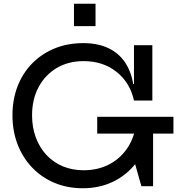

<svg xmlns="http://www.w3.org/2000/svg" viewBox="-20 -993 954 1024"><path d="M421 11Q339.5 11 270.8 -17.8Q202 -46.5 151.8 -99Q101.5 -151.5 74 -222.5Q46.5 -293.5 46.5 -378Q46.5 -463 74 -533.5Q101.5 -604 152 -655.2Q202.5 -706.5 271.5 -734.8Q340.5 -763 423.5 -763Q500.5 -763 556 -737.2Q611.5 -711.5 645.2 -662.8Q679 -614 690.5 -545H720.5L694.5 -457Q673 -553.5 601 -610.2Q529 -667 426 -667Q344.5 -667 282.8 -630.5Q221 -594 186 -528.8Q151 -463.5 151 -378Q151 -313.5 171 -259.8Q191 -206 227.5 -166.8Q264 -127.5 314.5 -106.2Q365 -85 426 -85Q496.5 -85 553 -111.8Q609.5 -138.5 647.5 -187Q685.5 -235.5 700.5 -301L775.5 -279.5Q757 -192 708 -126.8Q659 -61.5 585.8 -25.2Q512.5 11 421 11ZM734 0 698.5 -125V-367H796.5V0ZM498.5 -280.5V-370H905V-280.5ZM694.5 -457V-752H792.5V-457ZM374.5 -973H489.5V-853.5H374.5Z"/></svg>

Font: Hepta Slab ExtraLight Medium
Style: Regular
Weight: 500
Version: Version 1.100